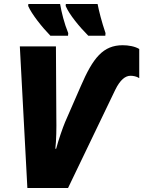

<svg xmlns="http://www.w3.org/2000/svg" viewBox="-20 -948 722 968"><path d="M425 -768H511L512 -781C492 -840 479 -892 472 -928H312L311 -918C329 -875 381 -812 425 -768ZM234 -768H323L324 -781C304 -830 290 -886 283 -928H123L122 -918C140 -876 193 -810 234 -768ZM118 0H323L561 -495C586 -546 612 -566 638 -566C651 -566 669 -563 682 -554V-701C661 -714 628 -720 599 -720C500 -720 449 -657 387 -513L308 -332C297 -306 275 -243 263 -198H259C264 -239 265 -307 264 -353L262 -714H80Z"/></svg>

Font: Noto Sans SemiCondensed Black
Style: Italic
Weight: 900
Width: 4
Italic angle: -12°
Designer: Monotype Design Team
Foundry: Monotype Imaging Inc.
Version: Version 2.013